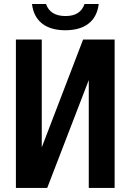

<svg xmlns="http://www.w3.org/2000/svg" viewBox="-20 -923 642 943"><path d="M300.8 -774.4C397 -774.4 455.1 -819.3 464.8 -903.3H395C381.8 -863.8 351.1 -844.2 301.8 -844.2C251.5 -844.2 219.2 -864.3 206.1 -903.3H137.2C147 -819.3 205.1 -774.4 300.8 -774.4ZM58.1 0H211.9L416 -529.8V0H543V-729H388.2L185.1 -199.2V-729H58.1Z"/></svg>

Font: Hack
Style: Bold
Weight: 700
Monospace: yes
Designer: Christopher Simpkins
Foundry: Christopher Simpkins
Version: Version 2.010